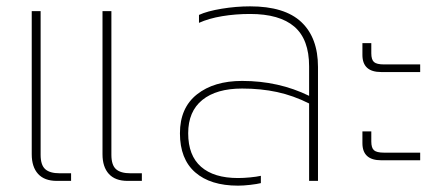

<svg xmlns="http://www.w3.org/2000/svg" viewBox="-20 -570 1404 605"><path d="M108 -82Q108 -50 122.5 -37Q137 -24 168 -24H204V0H159Q120 0 100 -22Q80 -44 80 -84V-535H108ZM331 -82Q331 -50 345.5 -37Q360 -24 391 -24H427V0H382Q343 0 323 -22Q303 -44 303 -84V-535H331Z M802 -16V7Q790 10 768.5 12.5Q747 15 730 15Q643 15 595 -27Q547 -69 547 -150Q547 -230 600.5 -272.5Q654 -315 743 -315Q858 -315 954 -268V-361Q954 -446 907.5 -486Q861 -526 768 -526Q722 -526 680 -519Q638 -512 607 -498V-523Q633 -535 678.5 -542.5Q724 -550 768 -550Q877 -550 929.5 -500.5Q982 -451 982 -359V0H954V-244Q904 -269 853 -280Q802 -291 743 -291Q662 -291 617.5 -255Q573 -219 573 -150Q573 -80 613.5 -44.5Q654 -9 730 -9Q747 -9 768 -11Q789 -13 802 -16Z M1304 -343H1181Q1122 -343 1122 -397V-434H1150V-402Q1150 -382 1158.5 -374.5Q1167 -367 1190 -367H1304ZM1304 -65H1181Q1122 -65 1122 -119V-156H1150V-124Q1150 -104 1158.5 -96.5Q1167 -89 1190 -89H1304Z"/></svg>

Font: Prompt Thin
Style: Regular
Weight: 100
Designer: Katatrad Team
Foundry: CadsonDemak
Version: Version 1.030